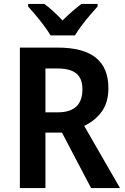

<svg xmlns="http://www.w3.org/2000/svg" viewBox="-20 -956 634 976"><path d="M273 -714Q404 -714 467.5 -662.5Q531 -611 531 -508Q531 -435 497 -388.5Q463 -342 408 -316L590 0H443L295 -282H211V0H81V-714ZM271 -608H211V-385H274Q399 -385 399 -502Q399 -557 368 -582.5Q337 -608 271 -608ZM237 -776Q224 -798 204 -825Q184 -852 162 -878Q140 -904 123 -923V-936H205Q228 -920 251 -898.5Q274 -877 298 -852Q324 -878 347 -898Q370 -918 394 -936H476V-923Q459 -904 437 -878.5Q415 -853 394.5 -825.5Q374 -798 361 -776Z"/></svg>

Font: Noto Sans Bengali SemiCondensed SemiBold
Style: Regular
Weight: 600
Width: 4
Designer: Joana Ranito - Universal Thirst; Jelle Bosma - Monotype Design Team
Foundry: Universal Thirst ehf.
Version: Version 3.000; ttfautohint (v1.8.4.7-5d5b)